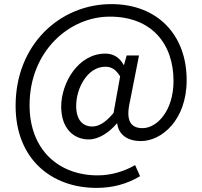

<svg xmlns="http://www.w3.org/2000/svg" viewBox="-20 -742 986 935"><path d="M450 173C527 173 597 155 662 116L638 62C588 91 524 112 456 112C266 112 124 -12 124 -230C124 -491 316 -661 515 -661C718 -661 825 -529 825 -348C825 -203 745 -118 674 -118C613 -118 592 -159 613 -249L657 -472H597L584 -426H582C562 -463 531 -481 493 -481C362 -481 278 -340 278 -222C278 -120 336 -63 412 -63C461 -63 512 -97 548 -140H551C558 -83 605 -55 666 -55C767 -55 889 -157 889 -352C889 -572 747 -722 522 -722C273 -722 56 -526 56 -227C56 33 231 173 450 173ZM430 -126C385 -126 351 -155 351 -227C351 -311 405 -417 493 -417C523 -417 544 -404 565 -370L533 -192C495 -146 461 -126 430 -126Z"/></svg>

Font: Source Han Sans KR Regular
Style: Regular
Weight: 400
Designer: Ryoko NISHIZUKA (kana & ideographs); Paul D. Hunt (Latin, Greek & Cyrillic); Wenlong ZHANG (bopomofo); Sandoll Communica
Foundry: Adobe Systems Incorporated
Version: Version 1.004;PS 1.004;hotconv 1.0.82;makeotf.lib2.5.63406